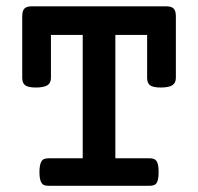

<svg xmlns="http://www.w3.org/2000/svg" viewBox="-20 -600 640 620"><path d="M247.1 -487.3H144.5V-348.6Q144.5 -332 133.1 -324.7Q121.6 -317.4 95.7 -317.4Q71.3 -317.4 61.5 -324.5Q51.8 -331.5 51.8 -348.6V-547.4Q51.8 -564.9 58.8 -572.3Q65.9 -579.6 83 -579.6H516.6Q533.7 -579.6 540.8 -572.3Q547.9 -564.9 547.9 -547.4V-348.6Q547.9 -332 536.4 -324.7Q524.9 -317.4 499 -317.4Q474.6 -317.4 464.8 -324.5Q455.1 -331.5 455.1 -348.6V-487.3H352.5V-88.9H461.4Q470.2 -88.9 476.1 -86.9Q481.9 -85 485.4 -80.1Q492.2 -70.3 492.2 -44.4Q492.2 -19 485.8 -9.3Q482.4 -3.9 476.6 -2Q470.7 0 461.4 0H138.2Q128.9 0 123.3 -2Q117.7 -3.9 114.3 -9.3Q107.4 -19 107.4 -44.4Q107.4 -68.8 114.3 -79.6Q117.7 -85 123.5 -86.9Q129.4 -88.9 138.2 -88.9H247.1Z"/></svg>

Font: Courier Prime SemiBold
Style: Regular
Weight: 600
Designer: Alan Dague-Greene
Foundry: Quote-Unquote Apps
Version: Version 1.202